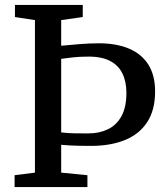

<svg xmlns="http://www.w3.org/2000/svg" viewBox="-20 -763 680 783"><path d="M122.5 -59V-681L41 -693.5V-743H317.5V-693.5L229.5 -681V-576.5Q248.5 -578 266.8 -579.8Q285 -581.5 303.8 -583Q322.5 -584.5 342 -585.5Q361.5 -586.5 382.5 -586.5Q454.5 -586.5 506 -564.8Q557.5 -543 585 -499.5Q612.5 -456 612.5 -390Q612.5 -314 580.2 -264.8Q548 -215.5 489.2 -191.8Q430.5 -168 351 -168Q323.5 -168 301.8 -168.5Q280 -169 262.2 -170Q244.5 -171 229.5 -172.5V-59L336.5 -48.5V0H39.5V-48.5ZM341 -219Q385 -219 420 -235.8Q455 -252.5 475.2 -289Q495.5 -325.5 495.5 -384.5Q495.5 -430 479 -463.8Q462.5 -497.5 426.8 -515.5Q391 -533.5 333.5 -532Q304 -532 276.8 -529Q249.5 -526 229.5 -523V-223Q259 -219.5 287.8 -219.2Q316.5 -219 341 -219Z"/></svg>

Font: Merriweather Light 18pt
Style: Regular
Weight: 400
Version: Version 2.100